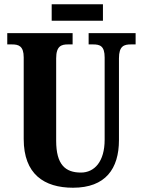

<svg xmlns="http://www.w3.org/2000/svg" viewBox="-20 -869 668 899"><path d="M222 -772H462V-849H222ZM322 10C474 10 537 -79 537 -213V-596C537 -654 561 -661 593 -661H615V-714H395V-661H416C448 -661 470 -654 470 -600V-215C470 -112 422 -61 359 -61C286 -61 243 -98 243 -210V-596C243 -654 268 -661 298 -661H320V-714H14V-661H36C67 -661 91 -654 91 -600V-218C91 -54 186 10 322 10Z"/></svg>

Font: Noto Serif Thai ExtraCondensed ExtraBold
Style: Regular
Weight: 800
Width: 2
Designer: Monotype Design Team
Foundry: Monotype Imaging Inc.
Version: Version 2.002